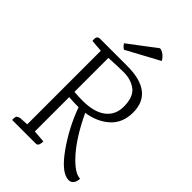

<svg xmlns="http://www.w3.org/2000/svg" viewBox="-262 -975 1087 1087"><g transform="rotate(45 281.5 -432.0)"><path d="M42 0V-10Q42 -27 48 -32Q61 -40 70 -40L120 -43V-632L47 -638Q47 -639 46.5 -647Q46 -655 46.5 -658Q47 -661 49 -666Q53 -677 70 -677H286Q497 -677 497 -514Q497 -431 443 -382Q389 -333 306 -321Q369 -188 436.5 -112.5Q504 -37 549 -37Q549 -13 538 1Q527 15 509 15Q451 15 375.5 -91Q300 -197 257 -317H254Q216 -317 179 -320V-45L253 -39Q253 -6 238 -1Q235 0 230 0ZM179 -634V-362Q215 -359 247 -359Q339 -359 387.5 -396.5Q436 -434 436 -500Q436 -577 396 -608Q356 -638 298 -638Q261 -638 180 -634ZM405 -835 209 -729Q194 -736 183 -755L347 -879Q364 -878 380 -865Q396 -852 405 -835Z"/></g></svg>

Font: Karma Light
Style: Regular
Weight: 300
Designer: Joana Correia
Foundry: Indian Type Foundry
Version: Version 1.202;PS 1.0;hotconv 1.0.78;makeotf.lib2.5.61930; tt